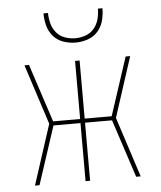

<svg xmlns="http://www.w3.org/2000/svg" viewBox="-53 -796 706 843"><g transform="rotate(-5 300.0 -375.0)"><path d="M67 0 153 -265 67 -530H87L171 -274H290V-530H310V-274H429L513 -530H533L447 -265L533 0H513L429 -256H310V0H290V-256H171L87 0ZM300 -610Q273 -610 246.5 -619Q220 -628 202 -648.5Q184 -669 177 -696Q170 -723 170 -750H190Q190 -727 196 -704Q202 -681 217 -663Q232 -645 254.5 -637Q277 -629 300 -629Q323 -629 345.5 -637Q368 -645 383 -663Q398 -681 404 -704Q410 -727 410 -750H430Q430 -723 423 -696Q416 -669 398 -648.5Q380 -628 353.5 -619Q327 -610 300 -610Z"/></g></svg>

Font: Iosevka Curly Thin Extended
Style: Regular
Weight: 100
Width: 7
Monospace: yes
Designer: Belleve Invis
Foundry: Belleve Invis
Version: Version 11.1.0; ttfautohint (v1.8.3)